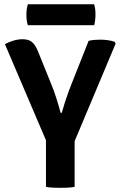

<svg xmlns="http://www.w3.org/2000/svg" viewBox="-20 -874 564 898"><path d="M195 -295H329V0Q313 3 294.8 3.8Q276.5 4.5 262.5 4.5Q249 4.5 229.5 3.8Q210 3 195 0ZM394.5 -683Q408.5 -686.5 422.8 -687.5Q437 -688.5 450 -688.5Q467.5 -688.5 484.8 -686Q502 -683.5 515.5 -679L521 -670.5L321 -194.5H205L3 -667.5Q22 -678 43.5 -684.2Q65 -690.5 85.5 -690.5Q114 -690.5 129.5 -677.5Q145 -664.5 157 -635.5L219.5 -481Q231.5 -452 242.8 -417Q254 -382 263.5 -346.5H269Q275.5 -369.5 283.2 -394.2Q291 -419 299.8 -442.8Q308.5 -466.5 316 -485ZM110 -756Q106.5 -768.5 105 -779.5Q103.5 -790.5 103.5 -804.5Q103.5 -818 105 -829.2Q106.5 -840.5 110 -854H420.5Q424 -840.5 425.2 -830.8Q426.5 -821 426.5 -805.5Q426.5 -779.5 420.5 -756Z"/></svg>

Font: Signika Light SemiBold
Style: Regular
Weight: 600
Version: Version 2.003;gftools[0.9.32]